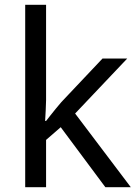

<svg xmlns="http://www.w3.org/2000/svg" viewBox="-20 -780 574 800"><path d="M172 -363Q172 -347 170.5 -321Q169 -295 168 -276H172Q178 -284 190 -299Q202 -314 214.5 -329.5Q227 -345 236 -355L407 -536H510L293 -307L525 0H419L233 -250L172 -197V0H85V-760H172Z"/></svg>

Font: Noto Sans Tifinagh Azawagh
Style: Regular
Weight: 400
Designer: JamraPatel
Foundry: JamraPatel LLC
Version: Version 2.006; ttfautohint (v1.8.4.7-5d5b)